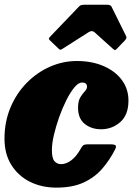

<svg xmlns="http://www.w3.org/2000/svg" viewBox="-24 -800 586 834"><path d="M534 -363Q534 -301 498.5 -269.8Q463 -238.5 415 -238.5Q373 -238.5 343.8 -262Q314.5 -285.5 315 -334Q315.5 -362 325.2 -377.8Q335 -393.5 344.5 -403.5Q354 -413.5 354 -423Q354 -441.5 332.5 -441.5Q316.5 -441.5 298.8 -420Q281 -398.5 263.8 -364Q246.5 -329.5 232.5 -289.8Q218.5 -250 210 -213Q201.5 -176 201.5 -150Q201 -113 212.5 -100Q224 -87 241 -87Q263.5 -87 285.8 -103.8Q308 -120.5 327 -154.5Q331.5 -163.5 337 -168.2Q342.5 -173 358 -173H457Q473 -173 477.8 -168.5Q482.5 -164 476 -151Q453 -105.5 420.5 -67.8Q388 -30 339.8 -7.5Q291.5 15 221 15Q157.5 15 106.5 -10.2Q55.5 -35.5 25.5 -83.2Q-4.5 -131 -4.5 -197.5Q-4.5 -270.5 21.2 -332.2Q47 -394 91.5 -439.5Q136 -485 192.5 -510Q249 -535 310 -535Q375 -535 425.5 -513.2Q476 -491.5 505 -452.8Q534 -414 534 -363ZM229 -590 192.5 -625Q187.5 -630.5 188.2 -633Q189 -635.5 195 -642L318.5 -771Q324 -777 330 -778.2Q336 -779.5 347 -779.5H439.5Q456.5 -779.5 460.5 -771L524 -642.5Q528 -635 519 -625L483.5 -588Q477 -581.5 474.8 -582.2Q472.5 -583 467 -587.5L386.5 -660Q375.5 -669.5 361.5 -660.5L246 -587Q239.5 -583 236.2 -584.5Q233 -586 229 -590Z"/></svg>

Font: Besley* Narrow Fatface
Style: Italic
Weight: 900
Width: 4
Italic angle: -13°
Designer: Owen Earl
Foundry: indestructible type*
Version: Version 3.000; ttfautohint (v1.8.3)